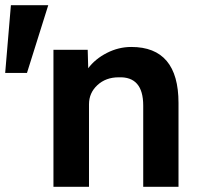

<svg xmlns="http://www.w3.org/2000/svg" viewBox="-98 -720 774 740"><path d="M-78 -439 -56 -700H88L6 -439ZM108 0V-528H240L242 -457Q269 -493 314 -516Q359 -539 408 -539Q590 -539 590 -323V0H454V-313Q454 -426 359 -422Q310 -422 277.5 -392Q245 -362 245 -318V0Z"/></svg>

Font: Lexend SemiBold
Style: Regular
Weight: 600
Designer: Bonnie Shaver-Troup, Thomas Jockin
Foundry: Lexend
Version: Version 1.005; ttfautohint (v1.8.3)